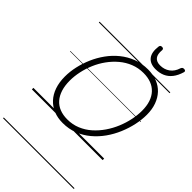

<svg xmlns="http://www.w3.org/2000/svg" viewBox="-427 -1269 1783 1783"><g transform="rotate(45 464.5 -377.5)"><path d="M422 19Q356 19 303 -2.5Q250 -24 211.5 -65.5Q173 -107 152.5 -166.5Q132 -226 132 -301Q132 -365 147 -433Q162 -501 190.5 -567Q219 -633 261.5 -692Q304 -751 360 -796.5Q416 -842 484.5 -868Q553 -894 633 -894Q699 -894 752.5 -873Q806 -852 843.5 -812Q881 -772 901.5 -715.5Q922 -659 922 -588Q922 -523 907 -453.5Q892 -384 863 -315.5Q834 -247 791.5 -187Q749 -127 693.5 -80.5Q638 -34 570 -7.5Q502 19 422 19ZM429 -35Q498 -35 557 -59.5Q616 -84 664 -126.5Q712 -169 749.5 -223.5Q787 -278 812.5 -339.5Q838 -401 851 -463.5Q864 -526 864 -582Q864 -646 848 -694Q832 -742 801 -775Q770 -808 726 -824.5Q682 -841 626 -841Q559 -841 500 -817.5Q441 -794 392.5 -753Q344 -712 306 -659.5Q268 -607 242.5 -547Q217 -487 204 -425.5Q191 -364 191 -307Q191 -241 207 -190.5Q223 -140 253.5 -105Q284 -70 328.5 -52.5Q373 -35 429 -35ZM679 -944Q608 -944 574 -986.5Q540 -1029 551 -1114Q553 -1125 559 -1129.5Q565 -1134 576 -1134Q587 -1134 592.5 -1129Q598 -1124 598 -1114Q592 -1055 614.5 -1027Q637 -999 684 -999Q739 -999 779.5 -1028.5Q820 -1058 837 -1114Q842 -1125 848 -1129.5Q854 -1134 865 -1134Q877 -1134 883 -1128.5Q889 -1123 886 -1112Q869 -1054 839.5 -1016.5Q810 -979 769.5 -961.5Q729 -944 679 -944ZM0 369H929V379H0ZM0 -20H929V0H0ZM0 -505H929V-500H0ZM0 -889H929V-879H0Z"/></g></svg>

Font: Playwrite HR Guides
Style: Regular
Weight: 400
Designer: Veronika Burian, José Scaglione
Foundry: TypeTogether
Version: Version 1.003